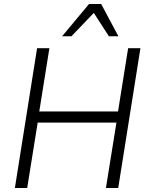

<svg xmlns="http://www.w3.org/2000/svg" viewBox="-20 -948 749 968"><path d="M55 0 167 -705H229L178 -386H575L626 -705H688L576 0H514L567 -330H170L117 0ZM293 -765 429 -928H490L577 -765H529L453 -883L340 -765Z"/></svg>

Font: Nunito Sans 10pt SemiCondensed Light
Style: Italic
Weight: 300
Width: 4
Italic angle: -9°
Designer: Vernon Adams
Foundry: Vernon Adams
Version: Version 3.101;gftools[0.9.27]